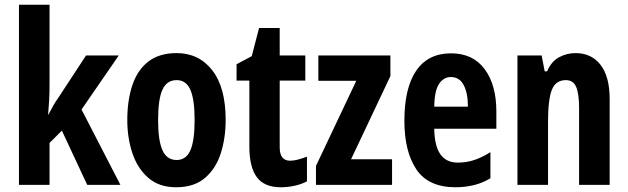

<svg xmlns="http://www.w3.org/2000/svg" viewBox="-20 -780 2651 810"><path d="M189 -426Q189 -388 187.5 -359.5Q186 -331 183 -296H184Q198 -322 206 -336.5Q214 -351 227 -369L343 -546H481L324 -318L488 0H348L241 -229L189 -177V0H60V-760H189Z M932 -274Q932 -198 911.5 -133.5Q891 -69 845 -29.5Q799 10 723 10Q652 10 606.5 -29Q561 -68 539 -132.5Q517 -197 517 -274Q517 -357 538.5 -421Q560 -485 606 -520.5Q652 -556 725 -556Q819 -556 875.5 -483.5Q932 -411 932 -274ZM647 -273Q647 -187 665.5 -146Q684 -105 725 -105Q765 -105 783 -145.5Q801 -186 801 -274Q801 -361 783 -401.5Q765 -442 725 -442Q684 -442 665.5 -402Q647 -362 647 -273Z M1204 -102Q1219 -102 1236 -106.5Q1253 -111 1275 -119V-15Q1253 -3 1223.5 3.5Q1194 10 1165 10Q1095 10 1063.5 -32.5Q1032 -75 1032 -162V-440H978V-509L1042 -543L1073 -662H1160V-546H1268V-440H1160V-158Q1160 -102 1204 -102Z M1634 0H1313V-80L1483 -439H1323V-546H1627V-459L1461 -108H1634Z M1883 -555Q1975 -555 2024.5 -488.5Q2074 -422 2074 -310V-237H1812Q1813 -164 1838 -129Q1863 -94 1911 -94Q1947 -94 1979.5 -104.5Q2012 -115 2049 -138V-28Q2016 -8 1979 1Q1942 10 1902 10Q1787 10 1736.5 -65.5Q1686 -141 1686 -270Q1686 -409 1736 -482Q1786 -555 1883 -555ZM1882 -455Q1852 -455 1832.5 -426.5Q1813 -398 1812 -330H1954Q1954 -388 1936 -421.5Q1918 -455 1882 -455Z M2408 -556Q2475 -556 2513.5 -506.5Q2552 -457 2552 -362V0H2423V-325Q2423 -383 2411 -412.5Q2399 -442 2367 -442Q2325 -442 2308.5 -402Q2292 -362 2292 -264V0H2163V-546H2265L2278 -479H2288Q2306 -521 2338.5 -538.5Q2371 -556 2408 -556Z"/></svg>

Font: Noto Sans Telugu ExtraCondensed
Style: Bold
Weight: 700
Width: 2
Designer: Jelle Bosma - Monotype Design Team
Foundry: Monotype Imaging Inc.
Version: Version 2.005; ttfautohint (v1.8.4.7-5d5b)